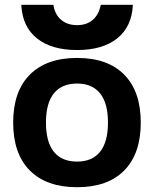

<svg xmlns="http://www.w3.org/2000/svg" viewBox="-20 -772 643 802"><path d="M35 -260Q35 -390 104.5 -460Q174 -530 302 -530Q430 -530 499 -460Q568 -390 568 -260Q568 -130 499 -60Q430 10 302 10Q174 10 104.5 -60Q35 -130 35 -260ZM302 -97Q365 -97 398 -138Q431 -179 431 -260Q431 -341 398 -382Q365 -423 302 -423Q238 -423 205 -382Q172 -341 172 -260Q172 -179 205 -138Q238 -97 302 -97ZM69 -752H203Q209 -712 235 -689.5Q261 -667 302 -667Q342 -667 367.5 -689Q393 -711 401 -752H535Q531 -661 470 -612Q409 -563 302 -563Q195 -563 134 -612Q73 -661 69 -752Z"/></svg>

Font: Enso
Style: Bold
Weight: 700
Designer: Coji Morishita
Foundry: UNDERFOREST DESIGN
Version: Version 1.000